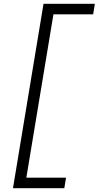

<svg xmlns="http://www.w3.org/2000/svg" viewBox="-20 -843 540 1006"><path d="M48 143 208 -823H477L468 -768H260L118 88H326L317 143Z"/></svg>

Font: Iosevka Curly Light
Style: Italic
Weight: 300
Italic angle: -9°
Monospace: yes
Designer: Belleve Invis
Foundry: Belleve Invis
Version: Version 22.1.2; ttfautohint (v1.8.4)